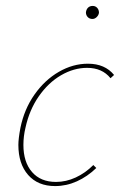

<svg xmlns="http://www.w3.org/2000/svg" viewBox="-20 -625 405 648"><path d="M274 -396Q229 -396 186 -371Q143 -346 111 -300Q79 -254 66 -194Q59 -165 59 -136Q59 -78 88 -44.5Q117 -11 169 -11Q203 -11 235.5 -26Q268 -41 295 -68L305 -58Q275 -29 239.5 -13Q204 3 166 3Q108 3 75 -34.5Q42 -72 42 -136Q42 -157 49 -194Q62 -257 96.5 -306Q131 -355 178.5 -382.5Q226 -410 277 -410Q334 -410 365 -372L353 -361Q325 -396 274 -396ZM270 -583Q271 -593 277 -599Q283 -605 293 -605Q302 -605 308 -598.5Q314 -592 314 -582Q313 -574 306.5 -567.5Q300 -561 292 -561Q282 -561 276 -567.5Q270 -574 270 -583Z"/></svg>

Font: Ysabeau Thin
Style: Italic
Weight: 200
Italic angle: -12°
Designer: Christian Thalmann (Catharsis Fonts)
Version: Version 0.003